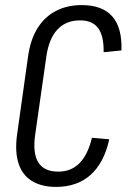

<svg xmlns="http://www.w3.org/2000/svg" viewBox="-20 -727 504 754"><path d="M200 7Q143 7 105 -16.5Q67 -40 52.5 -86Q38 -132 47 -198L90 -504Q99 -570 126.5 -615Q154 -660 198.5 -683.5Q243 -707 301 -707Q382 -707 421 -662.5Q460 -618 457 -529L387 -522Q388 -586 365.5 -616.5Q343 -647 294 -647Q239 -647 205.5 -611Q172 -575 162 -505L118 -197Q108 -125 130.5 -89Q153 -53 209 -53Q259 -53 292 -86Q325 -119 341 -186L409 -180Q389 -88 336 -40.5Q283 7 200 7Z"/></svg>

Font: Pathway Extreme Condensed Light
Style: Italic
Weight: 300
Width: 3
Italic angle: -8°
Version: Version 1.001;gftools[0.9.26]